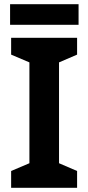

<svg xmlns="http://www.w3.org/2000/svg" viewBox="-20 -894 421 914"><path d="M347 0H33V-80L120 -117V-597L33 -634V-714H347V-634L261 -597V-117L347 -80ZM354 -874V-776H28V-874Z"/></svg>

Font: Noto Sans UI
Style: Bold
Weight: 700
Designer: Monotype Design Team
Foundry: Monotype Imaging Inc.
Version: Version 1.901